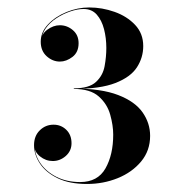

<svg xmlns="http://www.w3.org/2000/svg" viewBox="-20 -932 490 502"><path d="M207.5 -451Q161.5 -451 130.8 -466Q100 -481 84.5 -504.2Q69 -527.5 69 -552.5Q69 -576.5 84 -591.2Q99 -606 120 -606Q139.5 -606 153.2 -592.8Q167 -579.5 167 -557.5Q167 -537.5 152 -524.2Q137 -511 118 -511Q99.5 -511 84.5 -523.2Q69.5 -535.5 69.5 -552.5H70.5Q70.5 -527 85.8 -505Q101 -483 127.8 -469.5Q154.5 -456 189.5 -456Q235.5 -456 255.8 -491.8Q276 -527.5 276 -580Q276 -604 268.2 -632Q260.5 -660 238.2 -679.8Q216 -699.5 173 -699.5V-700.5Q245 -700.5 289 -683.5Q333 -666.5 352.8 -638.2Q372.5 -610 372.5 -577Q372.5 -538 349 -509.8Q325.5 -481.5 287.8 -466.2Q250 -451 207.5 -451ZM173 -699.5V-701Q213 -701 231 -717.8Q249 -734.5 253.5 -759Q258 -783.5 258 -806.5Q258 -832.5 252 -855.8Q246 -879 233 -893.8Q220 -908.5 198.5 -908.5Q182.5 -908.5 163.5 -902Q144.5 -895.5 127.2 -884.2Q110 -873 99.2 -857.5Q88.5 -842 88.5 -823H87.5Q87.5 -842.5 103.5 -854.2Q119.5 -866 136.5 -866Q155.5 -866 170.5 -853.2Q185.5 -840.5 185.5 -819Q185.5 -795.5 169.5 -783.2Q153.5 -771 136.5 -771Q117.5 -771 102 -785Q86.5 -799 86.5 -823Q86.5 -848 105.5 -868.2Q124.5 -888.5 153.8 -900.5Q183 -912.5 213.5 -912.5Q247 -912.5 279.5 -901Q312 -889.5 333.2 -867Q354.5 -844.5 354.5 -811.5Q354.5 -781.5 338 -756Q321.5 -730.5 281.8 -715Q242 -699.5 173 -699.5Z"/></svg>

Font: Bodoni Moda 72pt
Style: Bold
Weight: 700
Designer: Owen Earl
Foundry: indestructible type
Version: Version 2.004